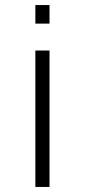

<svg xmlns="http://www.w3.org/2000/svg" viewBox="-20 -560 338 760"><path d="M120 -360V180H176V-360ZM120 -540V-466.5H176V-540Z"/></svg>

Font: Vela Sans Light
Style: Regular
Weight: 300
Designer: Principal design: Mikhail Sharanda - project Manrope.
Design modification: Ravid Balaliev
Foundry: Mikhail Sharanda
Version: Version 1.001